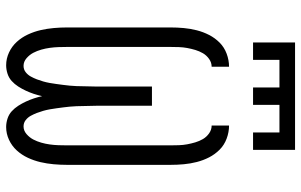

<svg xmlns="http://www.w3.org/2000/svg" viewBox="-202 -794 1003 640"><g transform="rotate(90 300.0 -473.5)"><path d="M197 8Q175 8 154.5 -1.5Q134 -11 119 -27.5Q104 -44 94.5 -64.5Q85 -85 80 -106.5Q75 -128 73 -150.5Q71 -173 71 -195V-540Q71 -562 73 -584Q75 -606 80.5 -627.5Q86 -649 96 -668.5Q106 -688 121.5 -703.5Q137 -719 158.5 -727Q180 -735 202 -735V-677Q188 -677 176 -668.5Q164 -660 157 -648Q150 -636 146 -622.5Q142 -609 139.5 -595.5Q137 -582 136.5 -568Q136 -554 136 -540V-195Q136 -181 136.5 -166.5Q137 -152 139 -137.5Q141 -123 145 -109Q149 -95 155.5 -82.5Q162 -70 173.5 -60Q185 -50 199 -50Q211 -50 220 -57Q229 -64 234.5 -74Q240 -84 244 -94.5Q248 -105 251 -115.5Q254 -126 256 -137Q258 -148 259.5 -159.5Q261 -171 262.5 -182Q264 -193 265 -204Q266 -215 266.5 -226.5Q267 -238 267 -249Q267 -260 267.5 -271.5Q268 -283 268 -294V-478H332V-294Q332 -283 332.5 -271.5Q333 -260 333 -249Q333 -238 333.5 -226.5Q334 -215 335 -204Q336 -193 337.5 -182Q339 -171 340.5 -159.5Q342 -148 344 -137Q346 -126 349 -115.5Q352 -105 356 -94.5Q360 -84 365.5 -74Q371 -64 380 -57Q389 -50 401 -50Q415 -50 426.5 -60Q438 -70 444.5 -82.5Q451 -95 455 -109Q459 -123 461 -137.5Q463 -152 463.5 -166.5Q464 -181 464 -195V-540Q464 -554 463.5 -568Q463 -582 460.5 -595.5Q458 -609 454 -622.5Q450 -636 443 -648Q436 -660 424 -668.5Q412 -677 398 -677V-735Q420 -735 441.5 -727Q463 -719 478.5 -703.5Q494 -688 504 -668.5Q514 -649 519.5 -627.5Q525 -606 527 -584Q529 -562 529 -540V-195Q529 -173 527 -150.5Q525 -128 520 -106.5Q515 -85 505.5 -64.5Q496 -44 481 -27.5Q466 -11 445.5 -1.5Q425 8 403 8Q389 8 375 3.5Q361 -1 350.5 -10.5Q340 -20 332 -32.5Q324 -45 318 -58Q312 -71 307.5 -84.5Q303 -98 300 -112Q297 -98 292.5 -84.5Q288 -71 282 -58Q276 -45 268 -32.5Q260 -20 249.5 -10.5Q239 -1 225 3.5Q211 8 197 8ZM121 -815V-955H479V-815H421V-903H329V-815H271V-903H179V-815Z"/></g></svg>

Font: Iosevka Slab Light Extended
Style: Regular
Weight: 300
Width: 7
Monospace: yes
Designer: Belleve Invis
Foundry: Belleve Invis
Version: Version 11.1.0; ttfautohint (v1.8.3)